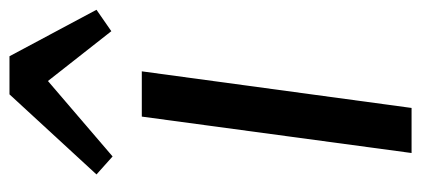

<svg xmlns="http://www.w3.org/2000/svg" viewBox="-257 -614 871 397"><g transform="rotate(-90 178.5 -415.5)"><path d="M153.8 0H60.6L135.9 -557.8H229.5ZM209.5 -751.9 53.5 -618.2 16.3 -651.5 181.9 -831.4H260.7L356.8 -651.5L312.5 -620.8Z"/></g></svg>

Font: Merriweather Sans Variable Regular
Style: Italic
Weight: 300
Italic angle: -8°
Designer: Eben Sorkin
Foundry: Eben Sorkin
Version: Version 2.001